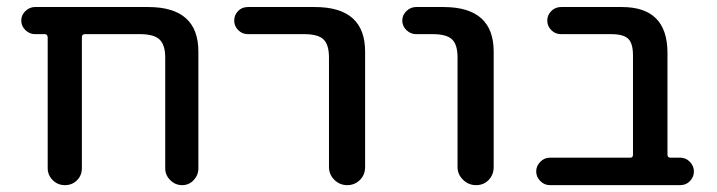

<svg xmlns="http://www.w3.org/2000/svg" viewBox="-20 -540 2091 560"><path d="M82 -440.4Q66.4 -440.4 54.2 -452.1Q42 -463.9 42 -480Q42 -496.1 54.2 -507.8Q66.4 -519.5 82 -519.5H412.1Q559.6 -519.5 558.6 -387.7V-48.8Q558.6 -29.3 544.9 -14.6Q531.2 0 511.2 0Q491.2 0 476.6 -14.6Q461.9 -29.3 461.9 -48.8V-372.1Q461.9 -409.2 445.3 -424.8Q428.7 -440.4 388.7 -440.4H227.5Q218.8 -440.4 218.8 -430.7V-49.8Q218.8 -28.3 204.6 -14.2Q190.4 0 169.4 0Q148.4 0 133.8 -14.6Q119.1 -29.3 119.1 -49.8V-430.7Q119.1 -439.5 111.3 -440.4Z M703.1 -440.4Q686.5 -440.4 674.8 -452.1Q663.1 -463.9 663.1 -480Q663.1 -496.1 674.3 -507.8Q685.5 -519.5 703.1 -519.5H898.4Q1045.9 -519.5 1044.9 -387.7V-52.7Q1044.9 -30.3 1029.8 -15.1Q1014.6 0 992.7 0Q970.7 0 955.1 -15.6Q939.5 -31.2 939.5 -52.7V-372.1Q939.5 -410.2 923.3 -425.3Q907.2 -440.4 867.2 -440.4Z M1193.4 -440.4Q1177.7 -440.4 1165.5 -452.1Q1153.3 -463.9 1153.3 -480Q1153.3 -496.1 1165.5 -507.8Q1177.7 -519.5 1193.4 -519.5H1273.4Q1420.9 -519.5 1419.9 -387.7V-52.7Q1419.9 -30.3 1405.3 -15.1Q1390.6 0 1368.7 0Q1346.7 0 1330.6 -15.6Q1314.5 -31.2 1314.5 -52.7V-372.1Q1314.5 -410.2 1298.3 -425.3Q1282.2 -440.4 1242.2 -440.4Z M1584 0Q1567.4 0 1555.7 -12.2Q1543.9 -24.4 1543.9 -40Q1543.9 -55.7 1555.7 -67.9Q1567.4 -80.1 1584 -80.1H1818.4Q1826.2 -80.1 1826.2 -88.9V-377.9Q1826.2 -414.1 1812 -427.2Q1797.9 -440.4 1762.7 -440.4H1616.2Q1599.6 -440.4 1587.9 -452.1Q1576.2 -463.9 1576.2 -480Q1576.2 -496.1 1587.9 -507.8Q1599.6 -519.5 1616.2 -519.5H1793.9Q1925.8 -519.5 1926.8 -387.7V-88.9Q1926.8 -80.1 1935.5 -80.1H1963.9Q1980.5 -80.1 1992.2 -67.9Q2003.9 -55.7 2003.9 -40Q2003.9 -24.4 1992.7 -12.2Q1981.4 0 1963.9 0Z"/></svg>

Font: Rounded Mgen+ 2p medium
Style: Regular
Weight: 500
Designer: [Source Han Sans]
Ryoko NISHIZUKA  (kana & ideographs); Paul D. Hunt (Latin, Greek & Cyrillic); Wenlong ZHANG  (bopomofo
Version: Version 1.059.20150602